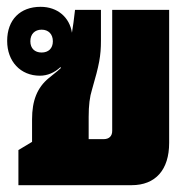

<svg xmlns="http://www.w3.org/2000/svg" viewBox="-20 -543 570 563"><path d="M34 0H366C436 0 476 -45 476 -124V-514H309V-159C309 -144 300 -135 284 -135H240V-200C240 -234 243 -259 250 -281C271 -353 276 -379 276 -424V-514H200C197 -487 194 -465 191 -447C184 -492 149 -523 99 -523C39 -523 1 -485 1 -423C1 -363 40 -321 97 -321C119 -321 140 -330 157 -346L159 -344C154 -339 148 -334 123 -314C89 -286 74 -248 74 -193V-127L34 -103ZM102 -389C82 -389 69 -401 69 -422C69 -443 82 -456 102 -456C122 -456 135 -443 135 -422C135 -401 122 -389 102 -389Z"/></svg>

Font: Noto Sans Thai Looped UI Narrow Black
Style: Regular
Weight: 900
Width: 4
Designer: Cadson Demak Team
Foundry: Cadson Demak Co., Ltd.
Version: Version 1.000